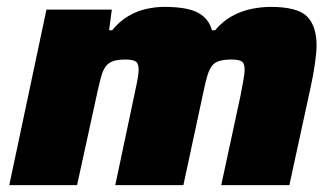

<svg xmlns="http://www.w3.org/2000/svg" viewBox="-20 -538 970 558"><path d="M7 0 115 -510H305L297 -450H306Q327 -476 352.5 -491Q378 -506 405 -512Q432 -518 457 -518Q524 -518 555.5 -501Q587 -484 596 -450H605Q627 -476 654 -491Q681 -506 710.5 -512Q740 -518 766 -518Q845 -518 872.5 -490Q900 -462 900 -406Q900 -385 895 -351Q890 -317 882 -281L821 0H623L679 -260Q683 -282 687 -303Q691 -324 691 -334Q691 -354 682.5 -359.5Q674 -365 653 -365Q632 -365 618 -361Q604 -357 596 -346.5Q588 -336 582.5 -317.5Q577 -299 571 -270L513 0H315L370 -260Q375 -282 379 -303Q383 -324 383 -334Q383 -354 374 -359.5Q365 -365 345 -365Q323 -365 309.5 -360.5Q296 -356 288 -346Q280 -336 274.5 -317Q269 -298 263 -270L204 0Z"/></svg>

Font: Saira SemiExpanded ExtraBold
Style: Italic
Weight: 800
Width: 6
Italic angle: -12°
Designer: Hector Gatti with collaboration of the Omnibus-Type team
Foundry: Omnibus-Type
Version: Version 1.101